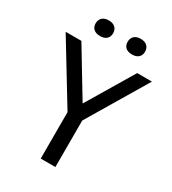

<svg xmlns="http://www.w3.org/2000/svg" viewBox="-239 -1046 1042 1162"><g transform="rotate(30 281.5 -465.0)"><path d="M583.5 -740 336 -325V0H233.5V-324.5L-19.5 -740H90.5L286.5 -415.5L480.5 -740ZM112 -875.5Q112 -901 128.2 -915.8Q144.5 -930.5 173 -930.5Q201.5 -930.5 217.8 -915.8Q234 -901 234 -875.5Q234 -850 218 -835.8Q202 -821.5 173 -821.5Q144 -821.5 128 -835.8Q112 -850 112 -875.5ZM335.5 -875.5Q335.5 -901 351.5 -915.8Q367.5 -930.5 396 -930.5Q424.5 -930.5 440.8 -915.8Q457 -901 457 -875.5Q457 -850 441 -835.8Q425 -821.5 396 -821.5Q367 -821.5 351.2 -835.8Q335.5 -850 335.5 -875.5Z"/></g></svg>

Font: Encode Sans Semi Condensed Medium
Style: Regular
Weight: 500
Width: 4
Designer: Multiple Designers
Foundry: Impallari Type
Version: Version 2.000